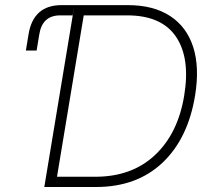

<svg xmlns="http://www.w3.org/2000/svg" viewBox="-20 -748 852 768"><path d="M83.5 -545.9 94.2 -610.8Q113.3 -727.5 226.1 -727.5H491.2Q593.3 -727.5 659.9 -684.3Q726.6 -641.1 752.7 -560.1Q778.8 -479 760.3 -365.7Q731.9 -192.9 629.2 -96.4Q526.4 0 364.3 0H157.2L277.8 -727.5L270.5 -686.5H220.7Q149.4 -686.5 137.2 -610.8L126.5 -545.9ZM208 -41H361.3Q507.3 -41 599.6 -127.4Q691.9 -213.9 716.8 -365.7Q741.7 -516.1 683.8 -601.3Q626 -686.5 488.8 -686.5H314.9Z"/></svg>

Font: Inter Extra Light
Style: Italic
Weight: 200
Italic angle: -9.39999°
Designer: Rasmus Andersson
Foundry: rsms
Version: Version 4.000;git-3c8e0fc